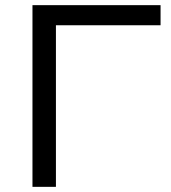

<svg xmlns="http://www.w3.org/2000/svg" viewBox="-20 -725 664 745"><path d="M106 0V-705H603V-627H197V0Z"/></svg>

Font: Nunito Sans 10pt SemiExpanded
Style: Regular
Weight: 400
Width: 6
Designer: Vernon Adams
Foundry: Vernon Adams
Version: Version 3.101;gftools[0.9.27]